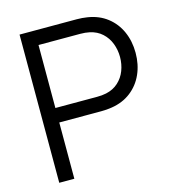

<svg xmlns="http://www.w3.org/2000/svg" viewBox="-107 -810 819 901"><g transform="rotate(-15 302.0 -360.0)"><path d="M70 -720H348Q374.2 -720 398.7 -716Q453.7 -707.5 493.2 -676.9Q532.7 -646.3 553.3 -599.8Q574 -553.3 574 -496.7Q574 -440 553.2 -393.5Q532.5 -347 493 -316.4Q453.5 -285.8 398.7 -277.3Q374.2 -273.3 348 -273.3H143.3V0H70ZM390.7 -348Q426.2 -355.7 450.3 -377.8Q474.5 -399.8 486.4 -430.9Q498.3 -462 498.3 -496.7Q498.3 -531.3 486.4 -562.4Q474.5 -593.5 450.3 -615.6Q426.2 -637.7 390.7 -645.3Q370.5 -649.7 346 -649.7H143.3V-343.7H346Q370.5 -343.7 390.7 -348Z"/></g></svg>

Font: Tap Sans
Style: Regular
Weight: 400
Designer: Tap Payments
Foundry: Tap Payments
Version: Version 1.001;Glyphs 3.1.2 (3151)